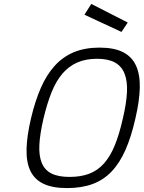

<svg xmlns="http://www.w3.org/2000/svg" viewBox="-20 -950 734 980"><path d="M335 -47Q393 -47 436 -63.5Q479 -80 511 -116Q543 -152 566 -208.5Q589 -265 607 -345Q625 -421 628 -478Q631 -535 616 -573.5Q601 -612 566.5 -631Q532 -650 475 -650Q418 -650 374.5 -631Q331 -612 298.5 -574Q266 -536 243 -478.5Q220 -421 202 -345Q184 -268 181 -212Q178 -156 193 -119Q208 -82 242.5 -64.5Q277 -47 335 -47ZM322 10Q248 10 202 -12Q156 -34 135 -78Q114 -122 115.5 -188.5Q117 -255 138 -345Q159 -434 188.5 -501.5Q218 -569 260 -615Q302 -661 358 -684Q414 -707 488 -707Q562 -707 607.5 -684Q653 -661 674 -615.5Q695 -570 693.5 -502Q692 -434 671 -345Q650 -252 620.5 -185Q591 -118 549.5 -74.5Q508 -31 452 -10.5Q396 10 322 10ZM632 -835 600 -787 411 -875 446 -930Z"/></svg>

Font: Panefresco 250wt
Style: Italic
Weight: 300
Version: Version 1.000